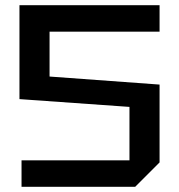

<svg xmlns="http://www.w3.org/2000/svg" viewBox="-20 -720 690 740"><path d="M595 -598H171V-425L595 -394V-94L501 0H63V-102H479V-308L55 -338V-700H595Z"/></svg>

Font: Tektur Medium
Style: Regular
Weight: 500
Designer: Adam Jagosz
Foundry: Adam Jagosz
Version: Version 1.005;gftools[0.9.30]